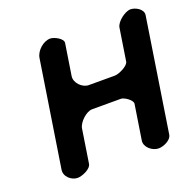

<svg xmlns="http://www.w3.org/2000/svg" viewBox="-124 -837 983 967"><g transform="rotate(-20 367.0 -353.5)"><path d="M242 -707C205 -707 164 -671 158 -633L70 -67C64 -30 100 0 133 0C156 0 206 -20 210 -47L238 -227C243 -258 287 -300 319 -300H473C491 -300 532 -272 529 -253L500 -67C494 -31 534 0 567 0C591 0 635 -17 640 -47L734 -653C739 -685 698 -707 672 -707C643 -707 594 -670 589 -640L562 -467C558 -443 504 -420 485 -420H345C310 -420 273 -457 279 -493L305 -660C309 -684 262 -707 242 -707Z"/></g></svg>

Font: Asimov Print
Style: Regular
Weight: 500
Designer: Google
Version: Version 2.000980: 2014